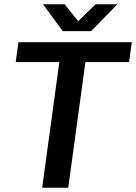

<svg xmlns="http://www.w3.org/2000/svg" viewBox="-20 -886 642 906"><path d="M179 0H302L383 -593H589L602 -687H67L54 -593H260ZM276 -739H410L534 -866H431L349 -786L285 -866H183Z"/></svg>

Font: Ronzino Medium
Style: Italic
Weight: 500
Italic angle: -7.99998°
Designer: Nunzio Mazzaferro
Foundry: Collletttivo
Version: Version 1.000;Glyphs 3.3 (3337)